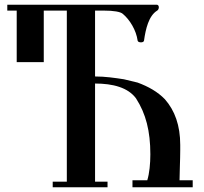

<svg xmlns="http://www.w3.org/2000/svg" viewBox="-20 -796 868 816"><path d="M606 -30H543V0H799V-30H743C743 -61 746 -116 746 -158V-180C746 -263 723 -326 681 -374C650 -406 611 -428 565 -445L507 -459C468 -465 427 -471 384 -471V-751H420C464 -751 492 -746 502 -737C531 -713 559 -668 565 -623C566 -618 573 -616 579 -616C585 -616 591 -618 592 -623C599 -673 612 -729 648 -751C652 -753 655 -759 655 -765C655 -771 652 -776 646 -776H11V-751H51V-532H166V-751H264V-24H204V0H437V-24H384V-441C460 -441 524 -424 558 -378C600 -313 619 -239 619 -140C619 -101 615 -59 606 -30Z"/></svg>

Font: Ponomar Unicode
Style: Regular
Weight: 400
Version: 1.3